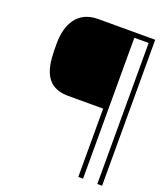

<svg xmlns="http://www.w3.org/2000/svg" viewBox="-168 -862 1008 1173"><g transform="rotate(20 336.5 -275.5)"><path d="M636 199V-750H264C132 -750 78 -648 78 -524C78 -400 79 -246 255 -246H481V198H512V-718H605V199Z"/></g></svg>

Font: Advent Pro
Style: ExtraLight
Weight: 250
Designer: Andreas Kalpakidis
Foundry: Andreas Kalpakidis
Version: Version 2.002 2007